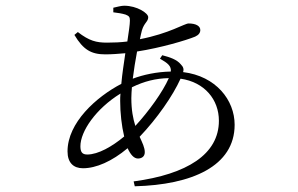

<svg xmlns="http://www.w3.org/2000/svg" viewBox="-20 -592 1040 671"><path d="M439 -249C439 -261 440 -273 441 -287C484 -308 524 -318 570 -319C549 -271 500 -203 453 -152C445 -177 439 -208 439 -249ZM285 -52C267 -52 261 -61 261 -81C261 -133 315 -212 401 -265C400 -256 400 -247 400 -239C400 -198 405 -152 414 -115C372 -80 323 -52 285 -52ZM539 -387C567 -371 579 -361 577 -342C528 -341 481 -331 444 -317C448 -348 453 -381 459 -412C543 -425 630 -451 662 -464C675 -470 680 -478 680 -487C680 -501 665 -510 639 -510C625 -510 572 -475 469 -455C471 -467 474 -477 476 -486C484 -513 498 -516 498 -532C498 -546 459 -572 414 -572C404 -572 389 -568 376 -565V-549C392 -547 406 -545 419 -541C431 -536 434 -533 434 -520C434 -507 430 -480 425 -447C402 -444 378 -443 354 -443C317 -443 292 -449 252 -480L240 -470C271 -418 299 -402 348 -402C371 -402 395 -404 418 -406C413 -371 407 -334 404 -299C316 -253 216 -163 216 -63C216 -23 237 -4 270 -4C316 -4 371 -28 426 -74C436 -52 448 -38 462 -38C474 -38 486 -44 486 -60C486 -76 478 -92 468 -114C529 -178 584 -257 611 -317C695 -305 745 -244 745 -170C745 -53 634 17 447 42L451 59C650 54 800 -11 800 -156C800 -242 735 -326 620 -340C623 -350 621 -358 612 -367C598 -384 574 -392 547 -399Z"/></svg>

Font: Noto Serif CJK JP Light
Style: Regular
Weight: 300
Designer: Ryoko NISHIZUKA 西塚涼子 (kana & ideographs); Frank Grießhammer (Latin, Greek & Cyrillic); Wenlong ZHANG 张文龙 (bopomofo); San
Foundry: Adobe Systems Incorporated
Version: Version 1.001;PS 1.001;hotconv 16.6.54;makeotf.lib2.5.65590